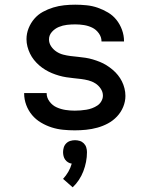

<svg xmlns="http://www.w3.org/2000/svg" viewBox="-20 -548 640 819"><path d="M299 8Q274 8 249 5.5Q224 3 200.5 -4.5Q177 -12 155 -25Q133 -38 117 -57Q101 -76 92 -100Q83 -124 83 -149V-151H179V-150Q179 -131 191.5 -114.5Q204 -98 222 -90Q240 -82 259.5 -79Q279 -76 299 -76Q311 -76 323.5 -77Q336 -78 348.5 -80Q361 -82 373 -86.5Q385 -91 395.5 -98Q406 -105 412.5 -116.5Q419 -128 419 -140Q419 -156 409.5 -170Q400 -184 386.5 -192.5Q373 -201 357.5 -205Q342 -209 326 -211Q310 -213 294.5 -214.5Q279 -216 263 -218.5Q247 -221 231.5 -225.5Q216 -230 201.5 -236Q187 -242 173 -250.5Q159 -259 147 -269.5Q135 -280 125 -292.5Q115 -305 108 -319.5Q101 -334 97 -349.5Q93 -365 93 -381Q93 -405 102 -427.5Q111 -450 126.5 -468Q142 -486 163 -497.5Q184 -509 207 -516Q230 -523 253.5 -525.5Q277 -528 301 -528Q325 -528 349.5 -525.5Q374 -523 397 -515Q420 -507 441 -494.5Q462 -482 477 -463Q492 -444 500.5 -420.5Q509 -397 509 -373V-371H413V-372Q413 -390 401.5 -406Q390 -422 373.5 -430Q357 -438 338.5 -441Q320 -444 301 -444Q283 -444 265.5 -442Q248 -440 231 -433Q214 -426 201.5 -412Q189 -398 189 -380Q189 -364 198 -350.5Q207 -337 220.5 -328Q234 -319 249.5 -315Q265 -311 281 -309Q297 -307 313 -305.5Q329 -304 345 -301.5Q361 -299 376 -294.5Q391 -290 406 -284Q421 -278 434.5 -269.5Q448 -261 460.5 -250.5Q473 -240 483 -227.5Q493 -215 500 -201Q507 -187 511 -171Q515 -155 515 -139Q515 -115 505.5 -92Q496 -69 479 -51Q462 -33 440.5 -21.5Q419 -10 395.5 -3.5Q372 3 347.5 5.5Q323 8 299 8ZM290 251 249 215Q262 201 271.5 184.5Q281 168 286 150Q278 149 270.5 144.5Q263 140 258 133Q253 126 251 117.5Q249 109 249 101Q249 91 252 81Q255 71 262.5 63.5Q270 56 280 53Q290 50 300 50Q310 50 320 53Q330 56 337.5 63.5Q345 71 348 81Q351 91 351 101Q351 122 347 142.5Q343 163 335.5 182.5Q328 202 316.5 219.5Q305 237 290 251Z"/></svg>

Font: Iosevka Aile Medium
Style: Regular
Weight: 500
Designer: Belleve Invis
Foundry: Belleve Invis
Version: Version 27.3.5; ttfautohint (v1.8.4)